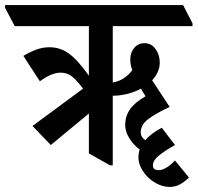

<svg xmlns="http://www.w3.org/2000/svg" viewBox="-68 -644 778 756"><path d="M132 -73 60 -148 259 -295Q236 -326 216.5 -342Q197 -358 171 -358Q152 -358 131.5 -349Q111 -340 89 -324L24 -424Q49 -439 74.5 -448.5Q100 -458 126 -458Q169 -458 203.5 -433Q238 -408 282 -346V-541H-10L-48 -613V-624H653L690 -552V-541H376V-319Q402 -324 421 -337Q440 -350 453 -368Q445 -388 445 -410Q445 -437 460.5 -455.5Q476 -474 501 -474Q528 -474 544.5 -451Q561 -428 561 -398Q561 -378 553 -360.5Q545 -343 531 -328L600 -223Q544 -197 515 -174.5Q486 -152 486 -123Q486 -104 504 -92Q527 -119 569 -141L621 -73Q580 -50 557 -31Q534 -12 534 7Q534 26 557 26Q584 26 621 -12L676 55Q659 72 640.5 82Q622 92 600 92Q579 92 558 83Q537 74 520 59Q501 42 489 20Q477 -2 477 -25Q477 -40 482 -55Q470 -64 461 -74Q445 -91 435 -111Q425 -131 425 -153Q425 -186 443.5 -213Q462 -240 505 -265L487 -295Q461 -281 432 -274Q403 -267 376 -267V7H365L282 -40V-197Z"/></svg>

Font: Noto Serif Devanagari ExtraCondensed SemiBold
Style: Regular
Weight: 600
Width: 2
Designer: Universal Thirst, Indian Type Foundry and the Monotype Design Team
Foundry: Monotype Imaging Inc.
Version: Version 2.004; ttfautohint (v1.8.4.7-5d5b)